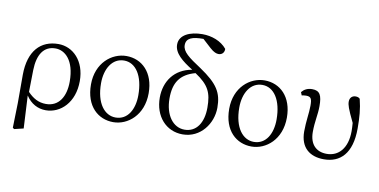

<svg xmlns="http://www.w3.org/2000/svg" viewBox="-89 -1071 3047 1543"><g transform="rotate(10 1434.0 -300.0)"><path d="M161 -286C164 -415 213 -489 308 -489C383 -489 466 -423 466 -246C466 -123 413 -36 308 -36C247 -36 201 -63 158 -108ZM85 -4 80 198 92 207 167 189 153 -78C193 -16 251 14 315 14C436 14 545 -89 545 -264C545 -430 443 -528 325 -528C182 -528 86 -432 85 -235Z M866 14C984 14 1107 -84 1107 -264C1107 -434 1006 -528 880 -528C761 -528 638 -430 638 -254C638 -74 744 14 866 14ZM878 -26C790 -26 716 -111 716 -278C716 -395 771 -489 868 -489C963 -489 1028 -393 1028 -234C1028 -120 978 -26 878 -26Z M1441 -26C1347 -26 1279 -116 1279 -254C1279 -380 1326 -455 1450 -489C1564 -413 1592 -355 1592 -232C1592 -108 1537 -26 1441 -26ZM1534 -708C1566 -679 1588 -672 1605 -672C1632 -672 1652 -691 1651 -722C1604 -780 1526 -807 1451 -807C1349 -807 1264 -769 1264 -690C1264 -619 1331 -566 1419 -511C1275 -487 1201 -377 1201 -246C1201 -93 1297 14 1432 14C1579 14 1671 -117 1671 -245C1671 -368 1630 -435 1482 -535C1378 -603 1325 -642 1325 -696C1325 -754 1375 -771 1465 -771Z M1994 14C2112 14 2235 -84 2235 -264C2235 -434 2134 -528 2008 -528C1889 -528 1766 -430 1766 -254C1766 -74 1872 14 1994 14ZM2006 -26C1918 -26 1844 -111 1844 -278C1844 -395 1899 -489 1996 -489C2091 -489 2156 -393 2156 -234C2156 -120 2106 -26 2006 -26Z M2321 -461C2332 -463 2345 -465 2357 -465C2398 -465 2405 -446 2405 -391C2405 -330 2391 -264 2391 -179C2391 -46 2471 14 2585 14C2717 14 2810 -71 2810 -277C2810 -366 2805 -436 2785 -515C2777 -524 2765 -528 2750 -528C2723 -528 2702 -510 2702 -478C2702 -451 2710 -424 2763 -314C2765 -288 2766 -267 2766 -247C2766 -107 2696 -33 2600 -33C2515 -33 2460 -85 2460 -187C2460 -275 2477 -330 2477 -400C2477 -489 2459 -525 2396 -525C2358 -525 2331 -510 2311 -486Z"/></g></svg>

Font: Source Han Serif
Style: Regular
Weight: 400
Designer: Ryoko NISHIZUKA 西塚涼子 (kana & ideographs); Frank Grießhammer (Latin, Greek & Cyrillic); Wenlong ZHANG 张文龙 (bopomofo); San
Foundry: Adobe Systems Incorporated
Version: Version 1.001;PS 1.001;hotconv 16.6.54;makeotf.lib2.5.65590